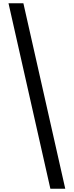

<svg xmlns="http://www.w3.org/2000/svg" viewBox="-20 -793 451 1174"><path d="M123 -773 379 361H288L32 -773Z"/></svg>

Font: Noto Sans Telugu Condensed Medium
Style: Regular
Weight: 500
Width: 3
Designer: Jelle Bosma - Monotype Design Team
Foundry: Monotype Imaging Inc.
Version: Version 2.005; ttfautohint (v1.8.4.7-5d5b)